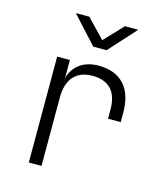

<svg xmlns="http://www.w3.org/2000/svg" viewBox="-116 -874 832 963"><g transform="rotate(15 300.0 -392.5)"><path d="M286 -645H355L482 -785H413L321 -688L228 -785H158ZM124 0H190V-356C190 -450 236 -503 321 -503C406 -503 451 -455 451 -364V-315H517V-364C517 -489 455 -560 337 -560C260 -560 208 -521 190 -457V-550H124Z"/></g></svg>

Font: JetBrains Mono ExtraLight
Style: Regular
Weight: 240
Monospace: yes
Designer: Philipp Nurullin, Konstantin Bulenkov
Foundry: JetBrains
Version: Version 2.305